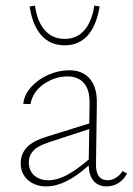

<svg xmlns="http://www.w3.org/2000/svg" viewBox="-20 -663 475 686"><path d="M434 -43Q423 -22 404 -9.5Q385 3 361 3Q332 3 315 -16Q298 -35 297 -72Q214 3 146 3Q106 3 80 -19.5Q54 -42 54 -80Q54 -113 76 -136.5Q98 -160 148 -175L299 -222L300 -293Q301 -342 280 -366Q259 -390 221 -390Q177 -390 137 -363Q97 -336 89 -291L63 -292Q67 -326 92.5 -353.5Q118 -381 154.5 -396.5Q191 -412 227 -412Q275 -412 301 -381.5Q327 -351 326 -295L323 -80Q321 -19 365 -19Q379 -19 393.5 -27.5Q408 -36 418 -52ZM153 -19Q184 -19 218 -37Q252 -55 297 -93L299 -202L156 -155Q115 -142 99 -124.5Q83 -107 83 -83Q83 -53 102.5 -36Q122 -19 153 -19ZM86 -640 105 -643Q113 -585 140.5 -554.5Q168 -524 211 -524Q254 -524 281 -554.5Q308 -585 317 -643L336 -640Q325 -572 293.5 -536.5Q262 -501 211 -501Q160 -501 128 -536.5Q96 -572 86 -640Z"/></svg>

Font: Ysabeau Extralight
Style: Regular
Weight: 200
Designer: Christian Thalmann (Catharsis Fonts)
Version: Version 0.003